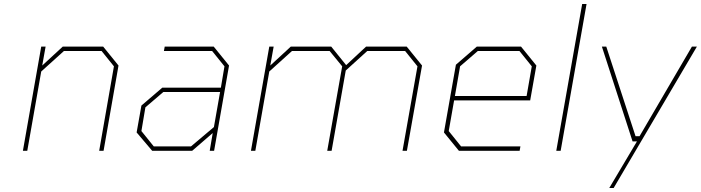

<svg xmlns="http://www.w3.org/2000/svg" viewBox="-20 -757 3519 964"><path d="M95 0 187 -523H209L192 -428L295 -523H498L575 -428L500 0H478L552 -424L490 -501H301L187 -398L117 0Z M744 0 666 -92 690 -227 795 -317H1089L1107 -424L1045 -501H803L807 -523H1053L1130 -428L1055 0H1033L1048 -89L945 0ZM752 -22H939L1054 -119L1085 -295H800L710 -218L690 -99Z M1240 0 1332 -523H1354L1337 -428L1440 -523H1643L1718 -430L1818 -523H2022L2099 -428L2023 0H2001L2076 -424L2014 -501H1824L1716 -403L1645 0H1623L1698 -424L1635 -501H1446L1332 -398L1262 0Z M2284 0 2209 -92 2269 -432 2374 -523H2596L2673 -428L2642 -253H2260L2233 -99L2295 -22H2593L2589 0ZM2264 -275H2624L2650 -424L2588 -501H2379L2290 -424Z M2773 0 2903 -737H2925L2795 0Z M3039 187 3178 -47H3156L3002 -523H3024L3171 -73H3191L3454 -523H3479L3061 187Z"/></svg>

Font: Tomorrow Thin
Style: Italic
Weight: 250
Italic angle: -10°
Designer: Tony de Marco, Monica Rizzolli
Foundry: Just in Type
Version: Version 2.002